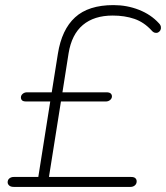

<svg xmlns="http://www.w3.org/2000/svg" viewBox="-20 -733 651 753"><path d="M492 0H34Q22 0 16 -5.5Q10 -11 10 -18Q10 -28 17 -33.5Q24 -39 34 -39H144L128 -25L178 -341L187 -335H83Q71 -335 66.5 -339.5Q62 -344 62 -351Q62 -359 69 -365Q76 -371 86 -371H189L181 -359L207 -522Q222 -617 274.5 -665Q327 -713 425 -713Q478 -713 525 -694.5Q572 -676 603 -642Q610 -635 611 -627.5Q612 -620 609 -614.5Q606 -609 600.5 -606Q595 -603 588 -604.5Q581 -606 575 -613Q545 -646 507 -659Q469 -672 422 -672Q349 -672 305 -635Q261 -598 249 -524L223 -359L215 -371H397Q409 -371 414 -366.5Q419 -362 419 -355Q419 -347 412 -341Q405 -335 395 -335H219L172 -39H494Q506 -39 511 -34Q516 -29 516 -22Q516 -12 509 -6Q502 0 492 0Z"/></svg>

Font: Nunito Variable Extra Light
Style: Italic
Weight: 200
Italic angle: -9°
Designer: Vernon Adams
Foundry: Vernon Adams
Version: Version 3.602